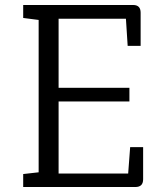

<svg xmlns="http://www.w3.org/2000/svg" viewBox="-20 -750 667 770"><path d="M73 -730H514Q544 -730 544 -699V-566H492L485 -675H215V-398H499V-343H215V-54H494L502 -160H554V-31Q554 0 523 0H73V-52L135 -59V-670L73 -678Z"/></svg>

Font: Fauna One
Style: Regular
Weight: 400
Version: Version 1.001